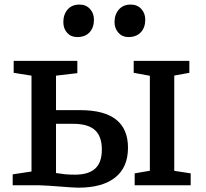

<svg xmlns="http://www.w3.org/2000/svg" viewBox="-20 -827 918 857"><path d="M334.5 -806.6H335Q363.8 -806.6 381.6 -787.1Q399.4 -767.6 399.4 -739.3Q399.4 -704.1 379.9 -682.9Q360.4 -661.6 324.7 -661.6H324.2Q296.9 -661.6 279.8 -680.4Q262.7 -699.2 262.7 -728.5Q262.7 -762.2 281.7 -784.4Q300.8 -806.6 334.5 -806.6ZM563 -806.6H563.5Q592.8 -806.6 610.6 -787.1Q628.4 -767.6 628.4 -739.3Q628.4 -704.1 608.6 -682.9Q588.9 -661.6 552.7 -661.6H552.2Q525.9 -661.6 508.5 -680.9Q491.2 -700.2 491.2 -728.5Q491.2 -762.2 510.5 -784.4Q529.8 -806.6 563 -806.6ZM120.6 -61.5V-489.3L41 -502V-555.2H325.2V-500.5L230 -489.3V-335.4H337.9Q551.3 -335.4 551.3 -167.5Q551.3 -80.1 494.1 -34.7Q437 10.7 329.6 10.7Q309.6 10.7 244.1 5.4Q226.6 3.9 198 2Q169.4 0 156.2 0H36.6V-48.8ZM648.9 -64.9V-488.8L576.7 -502V-555.2H825.2V-502L757.8 -489.7V-64.5L831.1 -53.2V0H581.1V-53.2ZM230 -54.7Q254.9 -50.8 271.2 -49.1Q287.6 -47.4 314.9 -47.4Q375.5 -47.4 405 -74.7Q434.6 -102.1 434.6 -158.7Q434.6 -219.2 403.3 -246.8Q372.1 -274.4 306.6 -274.4H230Z"/></svg>

Font: Merriweather
Style: Regular
Weight: 400
Designer: Eben Sorkin
Foundry: Eben Sorkin
Version: Version 1.584; ttfautohint (v1.8.1)